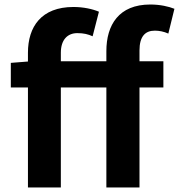

<svg xmlns="http://www.w3.org/2000/svg" viewBox="-20 -832 794 852"><path d="M28 -444H104V0H250V-444H452V0H599V-444H705V-560H599V-608C599 -670 624 -696 667 -696C686 -696 707 -692 727 -683L754 -793C729 -803 691 -812 647 -812C507 -812 452 -721 452 -605V-560H250V-598C250 -656 280 -685 323 -685C352 -685 371 -680 391 -671L419 -780C391 -792 350 -801 306 -801C163 -801 104 -713 104 -598V-559L28 -553Z"/></svg>

Font: Noto Sans CJK TC
Style: Bold
Weight: 700
Designer: Ryoko NISHIZUKA 西塚涼子 (kana, bopomofo & ideographs); Paul D. Hunt (Latin, Greek & Cyrillic); Sandoll Communications 산돌커뮤니
Foundry: Adobe
Version: Version 2.004;hotconv 1.0.118;makeotfexe 2.5.65603